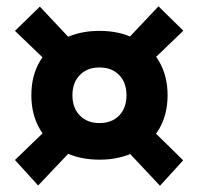

<svg xmlns="http://www.w3.org/2000/svg" viewBox="-20 -643 626 607"><path d="M294.4 -138.2Q229.5 -138.2 181.2 -163.6Q132.8 -189 106 -234.9Q79.1 -280.8 79.1 -341.8Q79.1 -403.3 106 -449Q132.8 -494.6 181.2 -520Q229.5 -545.4 294.4 -545.4Q359.4 -545.4 407.7 -520Q456.1 -494.6 482.9 -449Q509.8 -403.3 509.8 -341.8Q509.8 -280.8 482.9 -234.9Q456.1 -189 407.7 -163.6Q359.4 -138.2 294.4 -138.2ZM100.6 -56.6 27.3 -137.2 123 -229.5 209.5 -171.4ZM485.8 -55.7 374.5 -174.3 453.6 -239.7 559.1 -136.2ZM294.4 -253.9Q333.5 -253.9 356.7 -277.8Q379.9 -301.8 379.9 -341.8Q379.9 -381.8 356.7 -405.8Q333.5 -429.7 294.4 -429.7Q255.9 -429.7 232.4 -405.8Q209 -381.8 209 -341.8Q209 -301.8 232.4 -277.8Q255.9 -253.9 294.4 -253.9ZM124.5 -452.1 27.3 -545.4 106 -622.1 212.9 -508.3ZM461.9 -452.1 375.5 -511.2 481 -623 559.6 -545.9Z"/></svg>

Font: Cascadia Code PL
Style: Regular
Weight: 400
Monospace: yes
Designer: Aaron Bell
Foundry: Saja Typeworks
Version: Version 2102.003